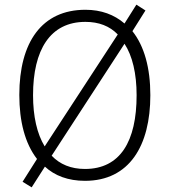

<svg xmlns="http://www.w3.org/2000/svg" viewBox="-20 -860 726 825"><path d="M626 -451C626 -568 600 -662 549 -726L605 -815L566 -840L515 -759C471 -797 415 -818 347 -818C160 -818 63 -679 63 -452C63 -339 87 -244 139 -177L77 -79L116 -55L173 -144C215 -105 273 -83 345 -83C536 -83 626 -234 626 -451ZM122 -451C122 -645 195 -766 347 -766C405 -766 451 -748 486 -712L172 -231C139 -285 122 -360 122 -451ZM567 -451C567 -253 497 -134 345 -134C285 -134 237 -154 202 -191L515 -672C549 -620 567 -544 567 -451Z"/></svg>

Font: Noto Sans Kannada UI SemiCondensed Light
Style: Regular
Weight: 300
Width: 4
Designer: Jelle Bosma - Monotype Design Team
Foundry: Monotype Imaging Inc.
Version: Version 2.005